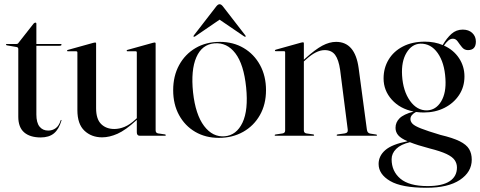

<svg xmlns="http://www.w3.org/2000/svg" viewBox="-20 -642 2270 908"><path d="M59 -419.5 12.5 -427.5Q8.5 -428.5 8.5 -431.5Q8.5 -434 11 -434H57Q65 -434 67.5 -439.5L139 -530.5Q143.5 -535 147.5 -535Q152 -535 152 -529.5V-434H267Q271 -434 271 -431Q271 -425.5 260.5 -425.5H152V-100.5Q152 -62 167 -43.2Q182 -24.5 208 -24.5Q228 -24.5 243.5 -35.8Q259 -47 267 -73Q268 -75 269.8 -74.8Q271.5 -74.5 270.5 -71.5Q258.5 -30.5 235 -11.2Q211.5 8 172.5 8Q122 8 94.2 -16Q66.5 -40 66.5 -90V-410Q66.5 -418 59 -419.5Z M346 -121V-394Q346 -399.5 339.5 -399.5H300.5Q297 -399.5 297 -402.5Q297 -404.5 301 -406L421.5 -439.5Q427.5 -441 430 -441Q434.5 -441 434.5 -436V-130Q434.5 -79 458.2 -55.5Q482 -32 520.5 -32Q544.5 -32 569.2 -42.2Q594 -52.5 620 -76.5L627 -83V-394Q627 -399.5 621.5 -399.5H582.5Q579 -399.5 579 -402.5Q579 -404.5 582.5 -406L703 -439.5Q708.5 -441 711 -441Q716 -441 716 -436V-25.5Q716 -13 728 -11L759.5 -6.5Q764 -6 764 -3Q764 0 760.5 0H641Q627 0 627 -16.5V-75L623.5 -72Q574 -26.5 535.8 -9.5Q497.5 7.5 463 7.5Q412.5 7.5 379.2 -24Q346 -55.5 346 -121Z M1020 -444Q1083 -444 1132.2 -415Q1181.5 -386 1209.8 -334.2Q1238 -282.5 1238 -215.5Q1238 -148.5 1209.2 -97.8Q1180.5 -47 1130 -18.5Q1079.5 10 1015 10Q952 10 903.2 -18.5Q854.5 -47 826.8 -97.8Q799 -148.5 799 -215.5Q799 -282.5 827 -334Q855 -385.5 904.8 -414.8Q954.5 -444 1020 -444ZM1043 2.5Q1098.5 -2.5 1126.8 -62Q1155 -121.5 1144 -229Q1133 -337.5 1093.2 -389.8Q1053.5 -442 994 -437Q935 -432 908.5 -371.2Q882 -310.5 893 -205Q904.5 -100 945.2 -46.2Q986 7.5 1043 2.5ZM1141 -468.5Q1139.5 -467 1134.5 -470L1018.5 -549L903 -470Q898 -467 896 -468.5Q893.5 -470.5 897 -475L1003 -612Q1011 -622 1018.5 -622Q1026 -622 1034 -612L1140 -475Q1143.5 -470.5 1141 -468.5Z M1417 -437V-359.5L1423 -365Q1470.5 -408 1504.2 -426Q1538 -444 1569.5 -444Q1659 -444 1676 -320.5L1715 -29.5Q1717 -12 1732 -10L1758.5 -6Q1763 -5 1763 -3Q1763 0 1759 0H1576.5Q1572 0 1572 -3Q1572 -5.5 1577.5 -6.5L1610 -11Q1627 -13.5 1624.5 -29.5L1588.5 -311.5Q1581.5 -360 1564.8 -382.5Q1548 -405 1515.5 -405Q1475 -405 1426.5 -360L1417 -351.5V-25.5Q1417 -13 1429 -11L1460.5 -6.5Q1465.5 -6 1465.5 -3Q1465.5 0 1461.5 0H1282Q1279 0 1279 -3Q1279 -5 1283 -6L1316.5 -11Q1328.5 -13 1328.5 -25V-394.5Q1328.5 -400 1322.5 -400H1283.5Q1280 -400 1280 -403Q1280 -405 1284 -407L1404 -440.5Q1410 -442 1412.5 -442Q1417 -442 1417 -437Z M2063 -4Q2122 10 2154 26Q2186 42 2198.5 63Q2211 84 2211 113Q2211 171.5 2155 208.8Q2099 246 1997 246Q1879.5 246 1825 214Q1770.5 182 1770.5 133.5Q1770.5 95.5 1802 68Q1833.5 40.5 1907.5 26Q1876 12.5 1863.2 -2.5Q1850.5 -17.5 1850.5 -37.5Q1850.5 -63.5 1869.5 -82.5Q1888.5 -101.5 1936 -114.5Q1871.5 -127.5 1832.8 -170.8Q1794 -214 1794 -271Q1794 -320.5 1817.8 -360Q1841.5 -399.5 1885.5 -422.2Q1929.5 -445 1990 -445Q2035.5 -445 2073.5 -429Q2092.5 -461.5 2115 -481.8Q2137.5 -502 2168.5 -502Q2196.5 -502 2213.5 -486Q2230.5 -470 2230.5 -445.5Q2230.5 -405 2193 -405Q2176 -405 2165 -418.5Q2154 -432 2144.8 -445.5Q2135.5 -459 2122 -459Q2110 -459 2099.8 -450Q2089.5 -441 2079.5 -426.5Q2125 -406 2150.8 -367Q2176.5 -328 2176.5 -280.5Q2176.5 -231 2151 -192.5Q2125.5 -154 2082 -132Q2038.5 -110 1984 -110Q1965.5 -110 1947.5 -112.5Q1936 -107 1928.5 -98.2Q1921 -89.5 1921 -79Q1921 -67 1930.8 -56.8Q1940.5 -46.5 1970.8 -34.5Q2001 -22.5 2063 -4ZM1968 -435.5Q1927.5 -434 1902.5 -392.5Q1877.5 -351 1881.5 -285Q1886 -211.5 1919 -165.2Q1952 -119 1999.5 -120Q2041.5 -121.5 2066.2 -162.2Q2091 -203 2086.5 -270Q2082 -345.5 2050 -391Q2018 -436.5 1968 -435.5ZM1832 111Q1832 168 1873.5 203Q1915 238 2002 238Q2071.5 238 2106.2 215.2Q2141 192.5 2141 150Q2141 131 2130.2 115.2Q2119.5 99.5 2091.5 86.2Q2063.5 73 2012 60Q1982 52 1959 44.8Q1936 37.5 1918.5 30.5Q1875.5 40.5 1853.8 62Q1832 83.5 1832 111Z"/></svg>

Font: Fraunces144ptRegular
Style: Regular
Weight: 400
Version: Version 1.000;[0bf87f6ff]